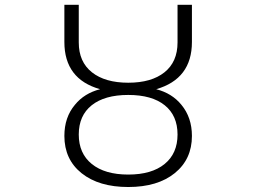

<svg xmlns="http://www.w3.org/2000/svg" viewBox="-20 -751 1040 782"><path d="M353.5 -322.3Q300.8 -280.3 300.8 -203.1Q300.8 -126 354 -83Q407.2 -40 502.4 -40Q597.7 -40 650.4 -83Q703.1 -126 703.1 -203.1Q703.1 -280.3 650.9 -322.3Q598.6 -364.3 502.4 -364.3Q406.2 -364.3 353.5 -322.3ZM242.2 -580.1V-731.4H300.8V-578.1Q300.8 -499 354.5 -456.5Q408.2 -414.1 502.4 -414.1Q596.7 -414.1 649.9 -456.5Q703.1 -499 703.1 -578.1V-731.4H761.7V-580.1Q761.7 -429.7 616.2 -387.7Q680.7 -371.1 718.8 -324.2Q761.7 -272.5 761.7 -197.3Q761.7 -102.5 691.9 -45.9Q622.1 10.7 502.4 10.7Q382.8 10.7 312.5 -45.4Q242.2 -101.6 242.2 -197.3Q242.2 -273.4 285.2 -324.2Q323.2 -371.1 387.7 -387.7Q242.2 -428.7 242.2 -580.1Z"/></svg>

Font: GenEi Gothic M Light
Style: Regular
Weight: 300
Designer: o_tamon (Modified); [Source Han Sans]
Ryoko NISHIZUKA  (kana & ideographs); Paul D. Hunt (Latin, Greek & Cyrillic); Wenl
Version: Version 1.1a;Original Version 1.004